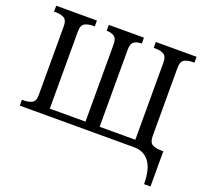

<svg xmlns="http://www.w3.org/2000/svg" viewBox="-151 -896 1381 1289"><g transform="rotate(20 539.5 -252.0)"><path d="M1002 210Q1002 104 963.5 52Q925 0 855 0H38V-42H51Q84 -42 108.5 -54Q133 -66 133 -110V-600Q133 -647 109 -659.5Q85 -672 51 -672H38V-714H329V-672H316Q282 -672 258 -659.5Q234 -647 234 -600V-50H489V-604Q489 -645 467.5 -658.5Q446 -672 417 -672H414V-714H665V-672H662Q631 -672 610.5 -658Q590 -644 590 -600V-50H845V-600Q845 -647 821 -659.5Q797 -672 763 -672H750V-714H1041V-672H1028Q994 -672 970 -659.5Q946 -647 946 -600V-114Q946 -67 970 -54.5Q994 -42 1028 -42H1048V210Z"/></g></svg>

Font: NotoSerif-Regular
Style: Regular
Weight: 400
Designer: Monotype Design Team
Foundry: Monotype Imaging Inc.
Version: Version 2.007; ttfautohint (v1.8) -l 8 -r 50 -G 200 -x 14 -D